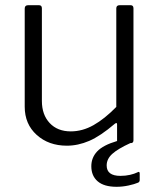

<svg xmlns="http://www.w3.org/2000/svg" viewBox="-20 -550 616 738"><path d="M517 117V142Q517 149 511 152Q497 158 474 163Q451 168 428 168Q380 168 355.5 147Q331 126 331 89Q331 56 353.5 32Q376 8 430 -8V-10V-71Q430 -76 428 -77Q426 -78 421 -74Q366 -27 323 -8.5Q280 10 237 10Q167 10 121 -31.5Q75 -73 75 -140V-517Q75 -530 88 -530H130Q141 -530 141 -518V-162Q141 -109 171 -77Q201 -45 252 -45Q297 -45 339.5 -69Q382 -93 427 -139V-518Q427 -530 440 -530H482Q493 -530 493 -518V-11Q493 0 483 0H481Q433 22 411.5 41.5Q390 61 390 86Q390 126 443 126Q463 126 480 122Q497 118 507 113Q517 107 517 117Z"/></svg>

Font: Libre Franklin Light
Style: Regular
Weight: 300
Designer: Pablo Impallari, Rodrigo Fuenzalida
Foundry: Impallari Type
Version: Version 1.002; ttfautohint (v1.5)